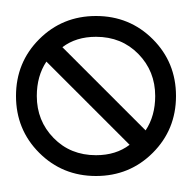

<svg xmlns="http://www.w3.org/2000/svg" viewBox="-20 -920 240 240"><g transform="rotate(-90 100.0 -800.0)"><path d="M0 -800Q0 -842 29 -871Q58 -900 100 -900Q142 -900 171 -871Q200 -842 200 -800Q200 -758 171 -729Q142 -700 100 -700Q58 -700 29 -729Q0 -758 0 -800ZM39 -758 143 -862Q125 -874 100 -874Q69 -874 47.5 -853Q26 -832 26 -800Q26 -775 39 -758ZM57 -738Q75 -726 100 -726Q131 -726 152.5 -747Q174 -768 174 -800Q174 -825 161 -842Z"/></g></svg>

Font: Bravura Text
Style: Regular
Weight: 400
Designer: Daniel Spreadbury et al.
Foundry: Steinberg Media Technologies GmbH
Version: Version 1.38